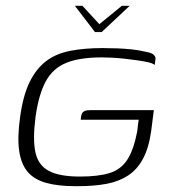

<svg xmlns="http://www.w3.org/2000/svg" viewBox="-20 -631 580 659"><path d="M237 -611H263L321 -548L398 -611H425L329 -521H306ZM237 8Q180 8 139.5 -3Q99 -14 76 -40Q53 -66 46 -112Q39 -158 49 -229Q59 -303 81.5 -349Q104 -395 138 -421Q172 -447 221 -456.5Q270 -466 332 -466Q358 -466 383 -465Q408 -464 432 -461.5Q456 -459 477 -454Q495 -451 502.5 -446.5Q510 -442 512.5 -436Q515 -430 513 -423L511 -408Q504 -414 488 -417.5Q472 -421 451 -424Q430 -427 407.5 -429.5Q385 -432 364.5 -433Q344 -434 329 -434Q254 -434 208 -415.5Q162 -397 137.5 -352.5Q113 -308 102 -230Q92 -153 101.5 -108.5Q111 -64 147.5 -44.5Q184 -25 254 -25Q317 -25 356 -37Q395 -49 417 -83Q439 -117 451 -180Q453 -195 454 -205.5Q455 -216 456 -220H257Q258 -234 261 -240.5Q264 -247 270.5 -250Q277 -253 291 -253H508L499 -182Q491 -124 471 -86.5Q451 -49 419.5 -28.5Q388 -8 345.5 0Q303 8 248 8Q246 8 243 8Q240 8 237 8Z"/></svg>

Font: Genos Thin Light
Style: Italic
Weight: 300
Italic angle: -8°
Version: Version 1.010